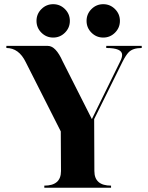

<svg xmlns="http://www.w3.org/2000/svg" viewBox="-20 -879 693 899"><path d="M408.2 -726.1Q385.3 -749 385.3 -781.2Q385.3 -813.5 408.2 -836.4Q431.2 -859.4 463.4 -859.4Q495.6 -859.4 518.6 -836.4Q541.5 -813.5 541.5 -781.2Q541.5 -749 518.6 -726.1Q495.6 -703.1 463.4 -703.1Q431.2 -703.1 408.2 -726.1ZM173.8 -726.1Q150.9 -749 150.9 -781.2Q150.9 -813.5 173.8 -836.4Q196.8 -859.4 229 -859.4Q261.2 -859.4 284.2 -836.4Q307.1 -813.5 307.1 -781.2Q307.1 -749 284.2 -726.1Q261.2 -703.1 229 -703.1Q196.8 -703.1 173.8 -726.1ZM273.4 -591.8 410.2 -321.3 543 -591.8Q551.8 -609.4 551.8 -622.1Q551.8 -654.3 477.5 -654.3V-664.1H643.6V-654.3Q602.5 -654.3 583 -634.8Q569.3 -621.1 552.7 -587.9L420.9 -321.3L421.9 -78.1Q421.9 -9.8 500 -9.8V0H187.5V-9.8Q265.6 -9.8 265.6 -78.1L264.6 -263.7L100.6 -587.9Q68.4 -654.3 9.8 -654.3V-664.1H204.1Q241.2 -664.1 273.4 -591.8Z"/></svg>

Font: spinweradC
Style: Bold
Weight: 700
Width: 7
Version: Version 0.3